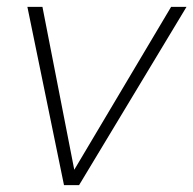

<svg xmlns="http://www.w3.org/2000/svg" viewBox="-20 -541 565 561"><path d="M525 -521 211 0H167L60 -521H104L197 -45L480 -521Z"/></svg>

Font: TypoPRO Montserrat
Style: Italic
Weight: 275
Italic angle: -11.3°
Designer: Julieta Ulanovsky
Foundry: Julieta Ulanovsky
Version: Version 6.001